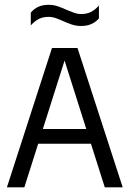

<svg xmlns="http://www.w3.org/2000/svg" viewBox="-20 -800 554 820"><path d="M9.5 0 202 -595H311L504 0H427.5L250 -559.5H261.5L84 0ZM108 -186 123.5 -249H388.5L404.5 -186ZM326.5 -689Q305 -689 286 -695.5Q267 -702 249.5 -710Q234 -717 218.5 -722.5Q203 -728 187 -728Q163.5 -728 145.8 -719Q128 -710 111.5 -691.5V-746Q125 -762.5 143.8 -771Q162.5 -779.5 187.5 -779.5Q209 -779.5 228 -772.8Q247 -766 264.5 -758Q280 -751.5 295.5 -745.8Q311 -740 327 -740Q350.5 -740 368.5 -749Q386.5 -758 402.5 -776.5V-721.5Q389.5 -706 370.5 -697.5Q351.5 -689 326.5 -689Z"/></svg>

Font: Encode Sans SC Condensed
Style: Regular
Weight: 400
Width: 3
Designer: Multiple Designers
Foundry: Impallari Type
Version: Version 3.002